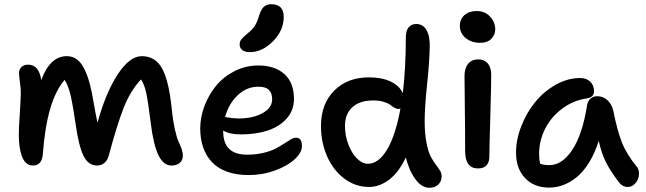

<svg xmlns="http://www.w3.org/2000/svg" viewBox="-20 -829 3050 906"><path d="M134.8 -47.9Q116.7 -47.9 103.3 -60.1Q89.8 -72.3 82.5 -93.8Q75.2 -115.2 72 -139.9Q68.8 -164.6 68.8 -193.8Q68.8 -226.6 73.5 -293.9Q78.1 -361.3 78.1 -393.1Q78.1 -410.6 74 -440.9Q69.8 -471.2 69.8 -484.9Q69.8 -501.5 81.5 -512.7Q93.3 -523.9 112.8 -523.9Q163.6 -523.9 174.8 -451.2Q216.3 -564 294.9 -564Q321.8 -564 342.3 -549.1Q362.8 -534.2 377.7 -504.2Q392.6 -474.1 402.8 -436.3Q413.1 -398.4 421.9 -345.2Q428.7 -304.2 439.9 -250Q480 -394 536.1 -479Q592.3 -564 648.9 -564Q713.4 -564 745.1 -505.6Q776.9 -447.3 790 -318.8Q795.9 -259.8 805.4 -217.8Q814.9 -175.8 823 -159.2Q831.1 -142.6 836.9 -126.2Q842.8 -109.9 842.8 -94.2Q842.8 -72.8 828.1 -60.3Q813.5 -47.9 789.1 -47.9Q752 -47.9 728 -95.9Q704.1 -144 690.9 -251Q678.2 -354.5 669.4 -393.3Q660.6 -432.1 645 -454.1Q594.7 -399.9 563.5 -320.1Q532.2 -240.2 494.1 -98.1Q488.3 -73.2 473.1 -60.5Q458 -47.9 438 -47.9Q396.5 -47.9 374 -94Q351.6 -140.1 337.9 -236.8Q324.2 -330.6 313.7 -376.7Q303.2 -422.9 285.2 -452.1Q200.7 -356.4 182.1 -101.1Q177.7 -47.9 134.8 -47.9Z M1159.2 -583Q1135.7 -583 1123.3 -593Q1110.8 -603 1110.8 -619.1Q1110.8 -633.3 1119.1 -643.6Q1127.4 -653.8 1148.9 -671.9Q1172.9 -690.9 1183.6 -708.7Q1194.3 -726.6 1203.1 -756.8Q1212.4 -786.1 1225.8 -797.6Q1239.3 -809.1 1259.8 -809.1Q1318.8 -809.1 1318.8 -749Q1318.8 -685.5 1268.3 -634.3Q1217.8 -583 1159.2 -583ZM1152.8 -2.9Q1094.7 -2.9 1050.3 -19.3Q1005.9 -35.6 978.8 -65.4Q951.7 -95.2 938.2 -134.8Q924.8 -174.3 924.8 -223.1Q924.8 -275.9 944.6 -328.4Q964.4 -380.9 999 -423.6Q1033.7 -466.3 1086.4 -493.2Q1139.2 -520 1199.2 -520Q1276.9 -520 1322 -479.5Q1367.2 -439 1367.2 -361.8Q1367.2 -309.1 1333.5 -270.5Q1299.8 -231.9 1244.1 -213.4Q1188.5 -194.8 1117.2 -194.8Q1062.5 -194.8 1033.2 -212.9V-209Q1033.2 -99.1 1146 -99.1Q1187 -99.1 1222.2 -107.4Q1257.3 -115.7 1279.8 -127.4Q1302.2 -139.2 1319.8 -150.9Q1337.4 -162.6 1351.6 -170.9Q1365.7 -179.2 1377 -179.2Q1404.8 -179.2 1404.8 -140.1Q1404.8 -109.9 1371.6 -78.4Q1338.4 -46.9 1278.8 -24.9Q1219.2 -2.9 1152.8 -2.9ZM1199.2 -419.9Q1144 -419.9 1101.6 -379.6Q1059.1 -339.4 1042 -276.9Q1043.5 -276.9 1055.9 -274.7Q1068.4 -272.5 1080.1 -271.2Q1091.8 -270 1106.9 -270Q1173.8 -270 1219 -295.2Q1264.2 -320.3 1264.2 -359.9Q1264.2 -390.1 1248.8 -405Q1233.4 -419.9 1199.2 -419.9Z M1721.7 53.2Q1656.7 53.2 1604.2 13.4Q1551.8 -26.4 1523.2 -92Q1494.6 -157.7 1494.6 -234.9Q1494.6 -338.4 1557.1 -401.4Q1619.6 -464.4 1722.7 -463.9Q1782.7 -463.9 1824.2 -443.8Q1865.7 -423.8 1880.9 -389.2Q1895 -511.7 1895 -651.9Q1895 -684.1 1908.2 -700Q1921.4 -715.8 1943.8 -715.8Q1975.6 -715.8 1992.4 -687.3Q2009.3 -658.7 2007.8 -606Q2006.3 -535.2 1995.1 -428.5Q1983.9 -321.8 1983.9 -258.8Q1983.9 -200.2 1992.2 -156.7Q2000.5 -113.3 2012.2 -91.1Q2023.9 -68.8 2035.6 -53.5Q2047.4 -38.1 2055.7 -24.9Q2064 -11.7 2064 2.9Q2064 26.4 2048.3 41.7Q2032.7 57.1 2005.9 57.1Q1970.7 57.1 1940.9 17.6Q1911.1 -22 1895 -85.9Q1861.3 -15.1 1815.9 19Q1770.5 53.2 1721.7 53.2ZM1607.9 -234.9Q1607.9 -189 1624 -147Q1640.1 -105 1665 -80.6Q1689.9 -56.2 1715.8 -56.2Q1766.6 -56.2 1806.6 -123.3Q1846.7 -190.4 1869.6 -316.9Q1863.8 -314.9 1861.8 -314.9Q1851.1 -314.9 1840.3 -321.3Q1829.6 -327.6 1820.3 -335Q1811 -342.3 1790 -348.6Q1769 -355 1740.7 -355Q1677.7 -355 1642.8 -323.2Q1607.9 -291.5 1607.9 -234.9Z M2245.6 -627Q2204.1 -627 2177 -649.9Q2149.9 -672.9 2149.9 -707Q2149.9 -738.8 2171.9 -757.8Q2193.8 -776.9 2229 -776.9Q2268.6 -776.9 2292.7 -750.5Q2316.9 -724.1 2316.9 -690.9Q2316.9 -665.5 2298.8 -646.2Q2280.8 -627 2245.6 -627ZM2235.8 -34.2Q2174.8 -34.2 2174.8 -116.2Q2174.8 -226.6 2173.3 -330.1Q2171.9 -433.6 2171.9 -471.2Q2171.9 -505.9 2188.5 -527.3Q2205.1 -548.8 2237.8 -548.8Q2264.6 -548.8 2281 -530.5Q2297.4 -512.2 2297.9 -478Q2298.3 -439.9 2293.7 -282Q2289.1 -124 2289.1 -88.9Q2289.1 -63.5 2275.9 -48.8Q2262.7 -34.2 2235.8 -34.2Z M2571.3 56.2Q2500 56.2 2457.5 11.2Q2415 -33.7 2415 -108.9Q2415 -169.9 2439.7 -233.2Q2464.4 -296.4 2504.9 -346.7Q2545.4 -397 2602.1 -429Q2658.7 -460.9 2718.3 -460.9Q2746.1 -460.9 2764.6 -444.1Q2783.2 -427.2 2783.2 -397.9Q2783.2 -384.8 2774.9 -376.2Q2766.6 -367.7 2752 -365.2Q2685.5 -356 2632.6 -316.2Q2579.6 -276.4 2551.8 -220.2Q2523.9 -164.1 2523.9 -103Q2523.9 -80.1 2528.3 -57.1Q2544.9 -49.8 2572.3 -49.8Q2633.3 -49.8 2681.2 -123Q2729 -196.3 2750 -331.1Q2752.9 -351.1 2765.9 -363Q2778.8 -375 2798.3 -375Q2826.2 -375 2846.7 -356Q2867.2 -336.9 2874 -306.2Q2892.6 -213.4 2914.3 -157.7Q2936 -102.1 2984.4 -43Q2993.7 -32.2 2994.9 -15.4Q2996.1 1.5 2990.2 16.4Q2984.4 31.2 2971.4 42.2Q2958.5 53.2 2942.4 53.2Q2917 53.2 2900.4 30.8Q2864.3 -16.1 2841.8 -58.6Q2819.3 -101.1 2805.2 -164.1Q2786.6 -105.5 2759.5 -61.8Q2732.4 -18.1 2701.2 7.1Q2669.9 32.2 2637.7 44.2Q2605.5 56.2 2571.3 56.2Z"/></svg>

Font: Shantell Sans Bouncy
Style: Regular
Weight: 500
Designer: Stephen Nixon, Anya Danilova, Shantell Martin
Foundry: Arrow Type
Version: Version 1.006;[9816181b4]